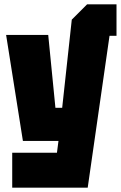

<svg xmlns="http://www.w3.org/2000/svg" viewBox="-20 -720 554 880"><path d="M36 140V-20H241L248 -74H85L8 -560H201L234 -226H265L309 -630L379 -700H514V-556H482L382 140Z"/></svg>

Font: Tektur Condensed ExtraBold
Style: Regular
Weight: 800
Width: 3
Designer: Adam Jagosz
Foundry: Adam Jagosz
Version: Version 1.005;gftools[0.9.30]